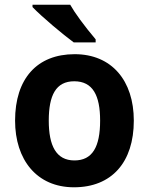

<svg xmlns="http://www.w3.org/2000/svg" viewBox="-20 -785 632 815"><path d="M293 -605H386V-618C337 -676 297 -731 278 -765H118V-755C156 -715 249 -637 293 -605ZM294 10C454 10 548 -96 548 -273C548 -443 454 -555 297 -555C137 -555 44 -451 44 -273C44 -107 136 10 294 10ZM296 -104C218 -104 187 -167 187 -273C187 -380 217 -440 295 -440C374 -440 405 -380 405 -273C405 -161 372 -104 296 -104Z"/></svg>

Font: Kathrein 75 Bold
Style: Regular
Weight: 700
Designer: Lazydogs Typefoundry, based on Open Sans by Ascender Corporation
Foundry: Lazydogs Typefoundry
Version: Version 1.003;PS 001.003;hotconv 1.0.88;makeotf.lib2.5.64775